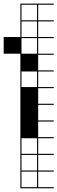

<svg xmlns="http://www.w3.org/2000/svg" viewBox="-111 -747 313 1046"><path d="M0 278.8V187.9H6.1V272.7H90.9V187.9H0V-454.5H-90.9V-545.5H0V-727.3H181.8V-721.2H97V-636.4H181.8V-630.3H97V-545.5H181.8V-539.4H97V-454.5H181.8V-448.5H97V-363.6H181.8V-357.6H97V-272.7H181.8V-266.7H97V-181.8H181.8V-175.8H97V-90.9H181.8V-84.8H97V0H181.8V6.1H97V90.9H181.8V97H97V181.8H181.8V187.9H97V272.7H181.8V278.8ZM6.1 -636.4H90.9V-721.2H6.1ZM6.1 -545.5H90.9V-630.3H6.1ZM6.1 -454.5H90.9V-539.4H6.1ZM6.1 -272.7H90.9V-357.6H6.1ZM6.1 90.9H90.9V6.1H6.1ZM6.1 181.8H90.9V97H6.1Z"/></svg>

Font: Micro 5 Charted
Style: Regular
Weight: 400
Designer: Sarah Cadigan-Fried
Version: Version 1.000; ttfautohint (v1.8.4.7-5d5b)